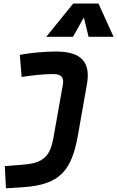

<svg xmlns="http://www.w3.org/2000/svg" viewBox="-20 -815 653 1070"><path d="M13.2 234.4 106 228.5C320.8 214.8 380.4 129.9 415 -65.4L464.4 -345.2C485.8 -465.8 436.5 -527.8 293.5 -527.8C225.6 -527.8 158.2 -521.5 90.3 -509.3L100.6 -386.2C172.9 -397 231.9 -402.3 277.8 -402.3C321.3 -402.3 337.4 -382.8 330.6 -345.2L278.3 -49.8C261.2 47.9 228.5 92.8 114.3 102.1L6.8 110.8ZM528.8 -795.4H388.2L237.8 -609.9H386.7L447.3 -717.8L473.6 -609.9H612.8Z"/></svg>

Font: Cascadia Mono NF
Style: Bold Italic
Weight: 700
Italic angle: -10°
Monospace: yes
Designer: Aaron Bell
Foundry: Saja Typeworks
Version: Version 2404.023